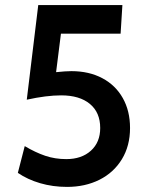

<svg xmlns="http://www.w3.org/2000/svg" viewBox="-20 -720 578 753"><path d="M490 -218Q490 -148 458 -95.5Q426 -43 370 -15Q314 13 243 13Q187 13 137.5 -1.5Q88 -16 50 -42L77 -147Q119 -122 157.5 -109Q196 -96 240 -96Q300 -96 336.5 -129Q373 -162 373 -218Q373 -279 332.5 -312.5Q292 -346 220 -346Q162 -346 85 -329L130 -700H460L453 -588H219L200 -437Q238 -441 260 -441Q329 -441 381 -413.5Q433 -386 461.5 -335.5Q490 -285 490 -218Z"/></svg>

Font: Cabin SemiBold
Style: Regular
Weight: 600
Designer: Pablo Impallari
Foundry: Pablo Impallari. http://www.impallari.com Igino Marini. http://www.ikern.com
Version: Version 2.200